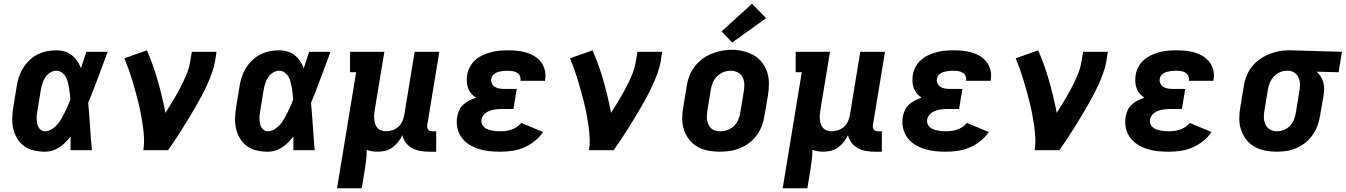

<svg xmlns="http://www.w3.org/2000/svg" viewBox="-20 -809 7247 1034"><path d="M223 8Q193 8 163.5 1.5Q134 -5 111 -21.5Q88 -38 73 -62.5Q58 -87 51.5 -115Q45 -143 46 -173.5Q47 -204 52 -234L70 -344Q74 -370 82 -394.5Q90 -419 104 -442Q118 -465 138.5 -484.5Q159 -504 183 -516Q207 -528 232.5 -533Q258 -538 284 -538Q307 -538 328.5 -531.5Q350 -525 367 -511.5Q384 -498 396 -480Q408 -462 416 -442Q423 -464 430.5 -486Q438 -508 445 -530H560Q534 -461 508.5 -392Q483 -323 455 -255Q461 -191 465 -127.5Q469 -64 475 0H360Q360 -18 360 -36.5Q360 -55 360 -74Q347 -57 332 -42Q317 -27 299.5 -15.5Q282 -4 262.5 2Q243 8 223 8ZM223 -102Q241 -102 258 -112.5Q275 -123 288 -138Q301 -153 310.5 -169.5Q320 -186 328.5 -203Q337 -220 344.5 -237.5Q352 -255 359 -273Q358 -289 356 -305Q354 -321 351.5 -336.5Q349 -352 345 -367.5Q341 -383 333.5 -396Q326 -409 313 -418.5Q300 -428 284 -428Q266 -428 250 -418Q234 -408 224 -392.5Q214 -377 208.5 -360Q203 -343 200 -326L182 -216Q180 -204 178.5 -192.5Q177 -181 177.5 -169Q178 -157 180 -145.5Q182 -134 187 -124.5Q192 -115 201.5 -108.5Q211 -102 223 -102Z M752 0Q757 -33 755.5 -65.5Q754 -98 749.5 -130Q745 -162 739 -193.5Q733 -225 725.5 -255.5Q718 -286 709.5 -316.5Q701 -347 692 -377Q683 -407 672.5 -436.5Q662 -466 650 -495L771 -538Q806 -458 830 -373Q854 -288 871 -201Q892 -234 912 -267.5Q932 -301 950 -335Q968 -369 983 -404.5Q998 -440 1004 -477L1013 -530H1146L1138 -477Q1132 -445 1120.5 -413.5Q1109 -382 1095 -351.5Q1081 -321 1065 -291Q1049 -261 1032 -231.5Q1015 -202 997 -172.5Q979 -143 961 -114.5Q943 -86 924 -57Q905 -28 885 0Z M1423 8Q1393 8 1363.5 1.5Q1334 -5 1311 -21.5Q1288 -38 1273 -62.5Q1258 -87 1251.5 -115Q1245 -143 1246 -173.5Q1247 -204 1252 -234L1270 -344Q1274 -370 1282 -394.5Q1290 -419 1304 -442Q1318 -465 1338.5 -484.5Q1359 -504 1383 -516Q1407 -528 1432.5 -533Q1458 -538 1484 -538Q1507 -538 1528.5 -531.5Q1550 -525 1567 -511.5Q1584 -498 1596 -480Q1608 -462 1616 -442Q1623 -464 1630.5 -486Q1638 -508 1645 -530H1760Q1734 -461 1708.5 -392Q1683 -323 1655 -255Q1661 -191 1665 -127.5Q1669 -64 1675 0H1560Q1560 -18 1560 -36.5Q1560 -55 1560 -74Q1547 -57 1532 -42Q1517 -27 1499.5 -15.5Q1482 -4 1462.5 2Q1443 8 1423 8ZM1423 -102Q1441 -102 1458 -112.5Q1475 -123 1488 -138Q1501 -153 1510.5 -169.5Q1520 -186 1528.5 -203Q1537 -220 1544.5 -237.5Q1552 -255 1559 -273Q1558 -289 1556 -305Q1554 -321 1551.5 -336.5Q1549 -352 1545 -367.5Q1541 -383 1533.5 -396Q1526 -409 1513 -418.5Q1500 -428 1484 -428Q1466 -428 1450 -418Q1434 -408 1424 -392.5Q1414 -377 1408.5 -360Q1403 -343 1400 -326L1382 -216Q1380 -204 1378.5 -192.5Q1377 -181 1377.5 -169Q1378 -157 1380 -145.5Q1382 -134 1387 -124.5Q1392 -115 1401.5 -108.5Q1411 -102 1423 -102Z M1795 205 1898 -420H1865V-530H2050L1998 -216Q1996 -203 1995 -190Q1994 -177 1995.5 -164.5Q1997 -152 2001 -140Q2005 -128 2013.5 -119Q2022 -110 2034 -106Q2046 -102 2059 -102Q2076 -102 2093.5 -108Q2111 -114 2125 -126Q2139 -138 2146.5 -155Q2154 -172 2157 -189L2213 -530H2346L2281 -136Q2280 -129 2281 -122.5Q2282 -116 2286 -111Q2290 -106 2296.5 -104Q2303 -102 2309 -102H2329V8H2291Q2267 8 2243.5 4Q2220 0 2200 -11Q2180 -22 2166 -40Q2152 -58 2147 -81Q2138 -62 2124.5 -45Q2111 -28 2093.5 -15Q2076 -2 2055 3Q2034 8 2014 8Q1999 8 1984 5.5Q1969 3 1955 -2Q1955 24 1952 50.5Q1949 77 1945 102L1928 205Z M2674 8Q2644 8 2614.5 5Q2585 2 2557.5 -7Q2530 -16 2506 -31Q2482 -46 2465.5 -69Q2449 -92 2443 -121Q2437 -150 2442 -180Q2445 -198 2453 -215.5Q2461 -233 2475.5 -246Q2490 -259 2507.5 -268Q2525 -277 2543 -283Q2529 -292 2518 -305Q2507 -318 2501 -334Q2495 -350 2494 -368.5Q2493 -387 2496 -405Q2499 -427 2510.5 -448.5Q2522 -470 2540 -486Q2558 -502 2580 -512Q2602 -522 2624.5 -528Q2647 -534 2670 -536Q2693 -538 2715 -538Q2741 -538 2766 -535.5Q2791 -533 2814.5 -526Q2838 -519 2858.5 -506.5Q2879 -494 2893.5 -475Q2908 -456 2914 -432Q2920 -408 2916 -383Q2916 -380 2915.5 -378Q2915 -376 2915 -374H2783Q2783 -375 2783 -375.5Q2783 -376 2783 -377Q2785 -389 2779.5 -400.5Q2774 -412 2763.5 -418Q2753 -424 2740.5 -426Q2728 -428 2715 -428Q2707 -428 2698 -427.5Q2689 -427 2680.5 -425.5Q2672 -424 2663 -421.5Q2654 -419 2646 -414Q2638 -409 2632.5 -401.5Q2627 -394 2626 -385Q2623 -372 2629 -359.5Q2635 -347 2646 -340.5Q2657 -334 2670.5 -332Q2684 -330 2698 -330H2763L2745 -222H2680Q2670 -222 2659 -221Q2648 -220 2637.5 -218Q2627 -216 2616.5 -212Q2606 -208 2596.5 -201.5Q2587 -195 2581 -185Q2575 -175 2573 -165Q2571 -153 2575 -142.5Q2579 -132 2587 -124.5Q2595 -117 2605.5 -113Q2616 -109 2627.5 -106.5Q2639 -104 2650.5 -103Q2662 -102 2674 -102Q2689 -102 2704.5 -104Q2720 -106 2734.5 -111Q2749 -116 2763 -125Q2777 -134 2787 -147L2905 -98Q2886 -70 2858.5 -48.5Q2831 -27 2800.5 -14Q2770 -1 2737.5 3.5Q2705 8 2674 8Z M3152 0Q3157 -33 3155.5 -65.5Q3154 -98 3149.5 -130Q3145 -162 3139 -193.5Q3133 -225 3125.5 -255.5Q3118 -286 3109.5 -316.5Q3101 -347 3092 -377Q3083 -407 3072.5 -436.5Q3062 -466 3050 -495L3171 -538Q3206 -458 3230 -373Q3254 -288 3271 -201Q3292 -234 3312 -267.5Q3332 -301 3350 -335Q3368 -369 3383 -404.5Q3398 -440 3404 -477L3413 -530H3546L3538 -477Q3532 -445 3520.5 -413.5Q3509 -382 3495 -351.5Q3481 -321 3465 -291Q3449 -261 3432 -231.5Q3415 -202 3397 -172.5Q3379 -143 3361 -114.5Q3343 -86 3324 -57Q3305 -28 3285 0Z M3856 8Q3824 8 3793 2Q3762 -4 3736 -19Q3710 -34 3691.5 -57.5Q3673 -81 3663.5 -110Q3654 -139 3654 -170.5Q3654 -202 3660 -234L3678 -344Q3682 -372 3692 -398.5Q3702 -425 3719.5 -448.5Q3737 -472 3760.5 -490Q3784 -508 3811 -519Q3838 -530 3865 -535.5Q3892 -541 3920 -541Q3952 -541 3982.5 -533.5Q4013 -526 4039 -511.5Q4065 -497 4083.5 -473Q4102 -449 4111.5 -420.5Q4121 -392 4121 -360Q4121 -328 4116 -296L4097 -186Q4093 -159 4083 -132Q4073 -105 4056 -81.5Q4039 -58 4015.5 -40Q3992 -22 3965 -11Q3938 0 3910.5 4Q3883 8 3856 8ZM3858 -102Q3878 -102 3898 -109Q3918 -116 3933 -131Q3948 -146 3956 -165Q3964 -184 3967 -204L3985 -314Q3989 -334 3988.5 -354.5Q3988 -375 3979.5 -392.5Q3971 -410 3953.5 -419Q3936 -428 3915 -428Q3895 -428 3876 -420.5Q3857 -413 3842 -398.5Q3827 -384 3819 -365Q3811 -346 3808 -326L3790 -216Q3788 -203 3787 -189Q3786 -175 3788 -162.5Q3790 -150 3795.5 -138Q3801 -126 3810 -117.5Q3819 -109 3832 -105.5Q3845 -102 3858 -102ZM3923 -580 3866 -640 4030 -789 4106 -711Z M4195 205 4298 -420H4265V-530H4450L4398 -216Q4396 -203 4395 -190Q4394 -177 4395.5 -164.5Q4397 -152 4401 -140Q4405 -128 4413.5 -119Q4422 -110 4434 -106Q4446 -102 4459 -102Q4476 -102 4493.5 -108Q4511 -114 4525 -126Q4539 -138 4546.5 -155Q4554 -172 4557 -189L4613 -530H4746L4681 -136Q4680 -129 4681 -122.5Q4682 -116 4686 -111Q4690 -106 4696.5 -104Q4703 -102 4709 -102H4729V8H4691Q4667 8 4643.5 4Q4620 0 4600 -11Q4580 -22 4566 -40Q4552 -58 4547 -81Q4538 -62 4524.5 -45Q4511 -28 4493.5 -15Q4476 -2 4455 3Q4434 8 4414 8Q4399 8 4384 5.5Q4369 3 4355 -2Q4355 24 4352 50.5Q4349 77 4345 102L4328 205Z M5074 8Q5044 8 5014.5 5Q4985 2 4957.5 -7Q4930 -16 4906 -31Q4882 -46 4865.5 -69Q4849 -92 4843 -121Q4837 -150 4842 -180Q4845 -198 4853 -215.5Q4861 -233 4875.5 -246Q4890 -259 4907.5 -268Q4925 -277 4943 -283Q4929 -292 4918 -305Q4907 -318 4901 -334Q4895 -350 4894 -368.5Q4893 -387 4896 -405Q4899 -427 4910.5 -448.5Q4922 -470 4940 -486Q4958 -502 4980 -512Q5002 -522 5024.5 -528Q5047 -534 5070 -536Q5093 -538 5115 -538Q5141 -538 5166 -535.5Q5191 -533 5214.5 -526Q5238 -519 5258.5 -506.5Q5279 -494 5293.5 -475Q5308 -456 5314 -432Q5320 -408 5316 -383Q5316 -380 5315.5 -378Q5315 -376 5315 -374H5183Q5183 -375 5183 -375.5Q5183 -376 5183 -377Q5185 -389 5179.5 -400.5Q5174 -412 5163.5 -418Q5153 -424 5140.5 -426Q5128 -428 5115 -428Q5107 -428 5098 -427.5Q5089 -427 5080.5 -425.5Q5072 -424 5063 -421.5Q5054 -419 5046 -414Q5038 -409 5032.5 -401.5Q5027 -394 5026 -385Q5023 -372 5029 -359.5Q5035 -347 5046 -340.5Q5057 -334 5070.5 -332Q5084 -330 5098 -330H5163L5145 -222H5080Q5070 -222 5059 -221Q5048 -220 5037.5 -218Q5027 -216 5016.5 -212Q5006 -208 4996.5 -201.5Q4987 -195 4981 -185Q4975 -175 4973 -165Q4971 -153 4975 -142.5Q4979 -132 4987 -124.5Q4995 -117 5005.5 -113Q5016 -109 5027.5 -106.5Q5039 -104 5050.5 -103Q5062 -102 5074 -102Q5089 -102 5104.5 -104Q5120 -106 5134.5 -111Q5149 -116 5163 -125Q5177 -134 5187 -147L5305 -98Q5286 -70 5258.5 -48.5Q5231 -27 5200.5 -14Q5170 -1 5137.5 3.5Q5105 8 5074 8Z M5552 0Q5557 -33 5555.5 -65.5Q5554 -98 5549.5 -130Q5545 -162 5539 -193.5Q5533 -225 5525.5 -255.5Q5518 -286 5509.5 -316.5Q5501 -347 5492 -377Q5483 -407 5472.5 -436.5Q5462 -466 5450 -495L5571 -538Q5606 -458 5630 -373Q5654 -288 5671 -201Q5692 -234 5712 -267.5Q5732 -301 5750 -335Q5768 -369 5783 -404.5Q5798 -440 5804 -477L5813 -530H5946L5938 -477Q5932 -445 5920.5 -413.5Q5909 -382 5895 -351.5Q5881 -321 5865 -291Q5849 -261 5832 -231.5Q5815 -202 5797 -172.5Q5779 -143 5761 -114.5Q5743 -86 5724 -57Q5705 -28 5685 0Z M6274 8Q6244 8 6214.5 5Q6185 2 6157.5 -7Q6130 -16 6106 -31Q6082 -46 6065.5 -69Q6049 -92 6043 -121Q6037 -150 6042 -180Q6045 -198 6053 -215.5Q6061 -233 6075.5 -246Q6090 -259 6107.5 -268Q6125 -277 6143 -283Q6129 -292 6118 -305Q6107 -318 6101 -334Q6095 -350 6094 -368.5Q6093 -387 6096 -405Q6099 -427 6110.5 -448.5Q6122 -470 6140 -486Q6158 -502 6180 -512Q6202 -522 6224.5 -528Q6247 -534 6270 -536Q6293 -538 6315 -538Q6341 -538 6366 -535.5Q6391 -533 6414.5 -526Q6438 -519 6458.5 -506.5Q6479 -494 6493.5 -475Q6508 -456 6514 -432Q6520 -408 6516 -383Q6516 -380 6515.5 -378Q6515 -376 6515 -374H6383Q6383 -375 6383 -375.5Q6383 -376 6383 -377Q6385 -389 6379.5 -400.5Q6374 -412 6363.5 -418Q6353 -424 6340.5 -426Q6328 -428 6315 -428Q6307 -428 6298 -427.5Q6289 -427 6280.5 -425.5Q6272 -424 6263 -421.5Q6254 -419 6246 -414Q6238 -409 6232.5 -401.5Q6227 -394 6226 -385Q6223 -372 6229 -359.5Q6235 -347 6246 -340.5Q6257 -334 6270.5 -332Q6284 -330 6298 -330H6363L6345 -222H6280Q6270 -222 6259 -221Q6248 -220 6237.5 -218Q6227 -216 6216.5 -212Q6206 -208 6196.5 -201.5Q6187 -195 6181 -185Q6175 -175 6173 -165Q6171 -153 6175 -142.5Q6179 -132 6187 -124.5Q6195 -117 6205.5 -113Q6216 -109 6227.5 -106.5Q6239 -104 6250.5 -103Q6262 -102 6274 -102Q6289 -102 6304.5 -104Q6320 -106 6334.5 -111Q6349 -116 6363 -125Q6377 -134 6387 -147L6505 -98Q6486 -70 6458.5 -48.5Q6431 -27 6400.5 -14Q6370 -1 6337.5 3.5Q6305 8 6274 8Z M6855 8Q6823 8 6792.5 2Q6762 -4 6736 -19Q6710 -34 6691.5 -57.5Q6673 -81 6663.5 -110Q6654 -139 6654 -170.5Q6654 -202 6660 -234L6678 -344Q6682 -371 6692 -397Q6702 -423 6719 -446Q6736 -469 6759.5 -486.5Q6783 -504 6809 -515Q6835 -526 6862 -532Q6889 -538 6916 -538Q6920 -538 6924.5 -538Q6929 -538 6933 -538L7207 -530L7189 -420L7070 -423Q7083 -412 7092 -398Q7101 -384 7106 -367Q7111 -350 7111 -332Q7111 -314 7108 -296L7089 -186Q7085 -159 7075.5 -133Q7066 -107 7050 -83.5Q7034 -60 7011 -41.5Q6988 -23 6962 -11.5Q6936 0 6909 4Q6882 8 6855 8ZM6857 -102Q6876 -102 6895 -109.5Q6914 -117 6928 -132.5Q6942 -148 6949 -166.5Q6956 -185 6959 -204L6977 -314Q6981 -333 6981 -352Q6981 -371 6974.5 -388Q6968 -405 6953.5 -416Q6939 -427 6920 -428H6915Q6913 -428 6911.5 -428Q6910 -428 6909 -428Q6890 -428 6871.5 -419.5Q6853 -411 6839.5 -396Q6826 -381 6818.5 -363Q6811 -345 6808 -326L6790 -216Q6786 -196 6786.5 -176Q6787 -156 6795 -138.5Q6803 -121 6820 -111.5Q6837 -102 6857 -102Z"/></svg>

Font: Iosevka Slab XBdEx
Style: Italic
Weight: 800
Width: 7
Italic angle: -9°
Monospace: yes
Designer: Belleve Invis
Foundry: Belleve Invis
Version: Version 11.1.1; ttfautohint (v1.8.3)